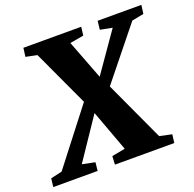

<svg xmlns="http://www.w3.org/2000/svg" viewBox="-162 -877 1023 1011"><g transform="rotate(-20 350.0 -371.5)"><path d="M-31.5 0 -26 -47 37.5 -61.5 276 -369.5 393 -457 549.5 -681.5 482 -694.5 487.5 -743H732.5L726 -694.5L659.5 -681.5L425.5 -391L308 -295L150.5 -61.5L222 -47L217 0ZM314 0 316.5 -47 391 -61 305.5 -293 275 -364.5 128 -681.5 65 -694.5 71.5 -743H395.5L389.5 -695.5L312.5 -682L398 -459L429.5 -396L584 -61.5L652.5 -47L646.5 0Z"/></g></svg>

Font: Merriweather 36pt Black
Style: Italic
Weight: 900
Italic angle: -7.8°
Version: Version 2.101